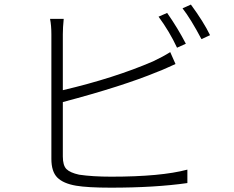

<svg xmlns="http://www.w3.org/2000/svg" viewBox="-20 -825 1040 852"><path d="M804.7 -630.9 765.6 -613.3Q732.4 -684.6 683.6 -751L721.7 -767.6Q769.5 -699.2 804.7 -630.9ZM258.8 -372.1V-130.9Q258.8 -90.8 274.9 -74.7Q291 -58.6 331.1 -49.8Q390.6 -41 473.6 -41Q694.3 -41 811.5 -72.3V-12.7Q668 7.8 471.7 7.8Q369.1 7.8 317.4 -1Q260.7 -10.7 234.4 -37.1Q208 -63.5 208 -120.1V-672.9Q208 -711.9 202.1 -741.2H262.7Q258.8 -702.1 258.8 -672.9V-424.8Q487.3 -478.5 659.2 -552.7Q701.2 -572.3 735.4 -593.8L758.8 -541Q752 -538.1 723.1 -524.9Q694.3 -511.7 677.7 -505.9Q524.4 -442.4 258.8 -372.1ZM790 -788.1 827.1 -804.7Q883.8 -727.5 912.1 -668.9L874 -651.4Q827.1 -740.2 790 -788.1Z"/></svg>

Font: Gen Shin Gothic Monospace Light
Style: Regular
Weight: 300
Designer: [Source Han Sans]
Ryoko NISHIZUKA  (kana & ideographs); Paul D. Hunt (Latin, Greek & Cyrillic); Wenlong ZHANG  (bopomofo
Version: Version 1.002.20150607